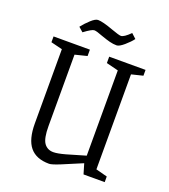

<svg xmlns="http://www.w3.org/2000/svg" viewBox="-139 -853 848 963"><g transform="rotate(20 285.5 -372.0)"><path d="M98 -157V-553L37 -568V-599H231V-565L167 -549V-168Q167 -102 184.5 -77.5Q202 -53 234 -53Q256 -53 297.5 -64.5Q339 -76 398 -94V-549L334 -565V-599H528V-568L467 -553V-46L528 -30V0H415L399 -54Q334 -26 291 -8.5Q248 9 234 9Q165 9 131.5 -31.5Q98 -72 98 -157ZM264 -685Q231 -698 219 -698Q206 -698 166 -668L142 -689Q160 -712 182.5 -732.5Q205 -753 219 -753Q244 -753 301 -732Q342 -717 353 -717Q369 -717 402 -750L427 -727Q413 -708 388 -686.5Q363 -665 349 -665Q331 -665 311.5 -670Q292 -675 264 -685Z"/></g></svg>

Font: Grenze Light
Style: Regular
Weight: 300
Designer: Renata Polastri
Foundry: Omnibus-Type
Version: Version 1.002; ttfautohint (v1.8)